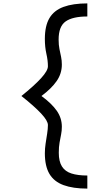

<svg xmlns="http://www.w3.org/2000/svg" viewBox="-20 -965 640 1130"><path d="M494 145Q410 145 354 124.5Q298 104 271 58.5Q244 13 244 -63Q244 -91 248.5 -120.5Q253 -150 257.5 -178.5Q262 -207 262 -229Q262 -254 222.5 -296.5Q183 -339 106 -400Q182 -461 222 -505Q262 -549 262 -575Q262 -609 253 -648.5Q244 -688 244 -736Q244 -813 271 -858.5Q298 -904 354 -924.5Q410 -945 494 -945V-868Q408 -868 366.5 -839Q325 -810 325 -732Q325 -700 330 -676Q335 -652 339.5 -630.5Q344 -609 344 -585Q344 -532 313.5 -488Q283 -444 224 -400Q283 -357 313.5 -314Q344 -271 344 -219Q344 -195 339.5 -173Q335 -151 330.5 -125.5Q326 -100 326 -66Q326 -15 344.5 14.5Q363 44 400.5 56Q438 68 494 68Z"/></svg>

Font: Victor Mono Thin Medium
Style: Regular
Weight: 500
Monospace: yes
Version: Version 1.561;gftools[0.9.30]